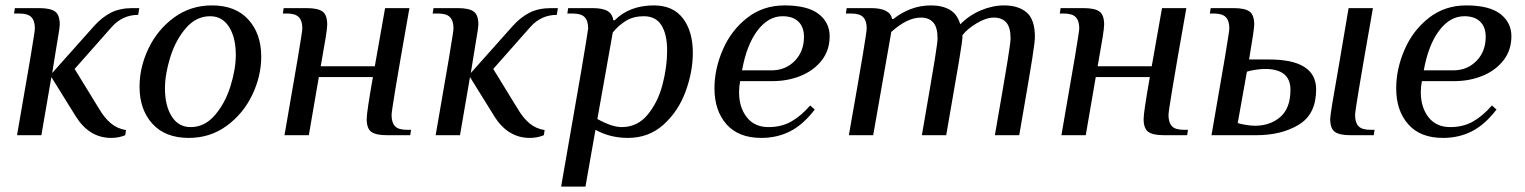

<svg xmlns="http://www.w3.org/2000/svg" viewBox="-20 -500 5638 710"><path d="M260 -70 170 -215 133 0H43Q109 -376 109 -395Q109 -423 96 -436.5Q83 -450 52 -450H32L35 -470H125Q166 -470 183.5 -457.5Q201 -445 201 -409Q201 -399 194.5 -362Q188 -325 185 -304L173 -230L329 -405Q358 -437 391 -453.5Q424 -470 470 -470H495L491 -445Q433 -445 393 -400L256 -245L345 -100Q366 -64 390 -44Q414 -24 446 -19L443 0Q419 10 391 10Q310 10 260 -70Z M496 -179Q496 -252 529.5 -321.5Q563 -391 624 -435.5Q685 -480 764 -480Q851 -480 898.5 -427.5Q946 -375 946 -291Q946 -218 912.5 -148.5Q879 -79 818 -34.5Q757 10 678 10Q591 10 543.5 -42.5Q496 -95 496 -179ZM852 -297Q852 -361 827 -400.5Q802 -440 757 -440Q705 -440 667 -395.5Q629 -351 609.5 -288Q590 -225 590 -173Q590 -109 615 -69.5Q640 -30 685 -30Q737 -30 775 -74.5Q813 -119 832.5 -182Q852 -245 852 -297Z M1098 -395Q1098 -423 1085 -436.5Q1072 -450 1041 -450H1026L1029 -470H1114Q1155 -470 1172.5 -457.5Q1190 -445 1190 -409Q1190 -397 1184.5 -362Q1179 -327 1166 -255H1366L1404 -470H1494Q1456 -255 1442 -170Q1428 -85 1428 -75Q1428 -47 1440.5 -33.5Q1453 -20 1485 -20H1500L1497 0H1412Q1370 0 1353 -12.5Q1336 -25 1336 -60Q1336 -85 1359 -215H1159L1122 0H1032Q1098 -376 1098 -395Z M1808 -70 1718 -215 1681 0H1591Q1657 -376 1657 -395Q1657 -423 1644 -436.5Q1631 -450 1600 -450H1580L1583 -470H1673Q1714 -470 1731.5 -457.5Q1749 -445 1749 -409Q1749 -399 1742.5 -362Q1736 -325 1733 -304L1721 -230L1877 -405Q1906 -437 1939 -453.5Q1972 -470 2018 -470H2043L2039 -445Q1981 -445 1941 -400L1804 -245L1893 -100Q1914 -64 1938 -44Q1962 -24 1994 -19L1991 0Q1967 10 1939 10Q1858 10 1808 -70Z M2130 -241Q2155 -390 2155 -395Q2155 -423 2142 -436.5Q2129 -450 2098 -450H2078L2081 -470H2171Q2209 -470 2227 -459Q2245 -448 2248 -425H2253Q2308 -480 2398 -480Q2469 -480 2505.5 -432Q2542 -384 2542 -305Q2542 -234 2515 -161Q2488 -88 2433.5 -39Q2379 10 2302 10Q2236 10 2182 -20L2145 190H2055ZM2447 -313Q2447 -373 2426 -406.5Q2405 -440 2361 -440Q2323 -440 2295.5 -423.5Q2268 -407 2246 -380L2189 -60Q2243 -30 2279 -30Q2337 -30 2375 -76Q2413 -122 2430 -187.5Q2447 -253 2447 -313Z M2622 -173Q2622 -245 2653 -316.5Q2684 -388 2743 -434Q2802 -480 2881 -480Q2966 -480 3007 -448.5Q3048 -417 3048 -366Q3048 -314 3018.5 -276.5Q2989 -239 2941 -219.5Q2893 -200 2837 -200H2717Q2713 -180 2713 -159Q2713 -103 2741.5 -66.5Q2770 -30 2822 -30Q2869 -30 2905 -50Q2941 -70 2976 -110L2993 -95Q2950 -39 2902 -14.5Q2854 10 2795 10Q2711 10 2666.5 -40.5Q2622 -91 2622 -173ZM2839 -240Q2888 -242 2920.5 -276.5Q2953 -311 2953 -364Q2953 -400 2932.5 -420Q2912 -440 2874 -440Q2821 -440 2781 -387Q2741 -334 2724 -240Z M3185 -395Q3185 -423 3172 -436.5Q3159 -450 3128 -450H3108L3111 -470H3201Q3271 -470 3279 -430H3284Q3311 -452 3346.5 -466Q3382 -480 3423 -480Q3464 -480 3492 -464Q3520 -448 3531 -410Q3563 -443 3606.5 -461.5Q3650 -480 3693 -480Q3746 -480 3776.5 -454Q3807 -428 3807 -363Q3807 -347 3797.5 -285.5Q3788 -224 3749 0H3659Q3697 -219 3707 -281.5Q3717 -344 3717 -358Q3717 -399 3701 -417Q3685 -435 3655 -435Q3627 -435 3592.5 -414.5Q3558 -394 3539 -370V-363Q3539 -350 3525.5 -269Q3512 -188 3479 0H3389Q3427 -219 3437 -281.5Q3447 -344 3447 -358Q3447 -399 3431 -417Q3415 -435 3385 -435Q3335 -435 3276 -382L3209 0H3119Q3157 -215 3171 -300Q3185 -385 3185 -395Z M3971 -395Q3971 -423 3958 -436.5Q3945 -450 3914 -450H3899L3902 -470H3987Q4028 -470 4045.5 -457.5Q4063 -445 4063 -409Q4063 -397 4057.5 -362Q4052 -327 4039 -255H4239L4277 -470H4367Q4329 -255 4315 -170Q4301 -85 4301 -75Q4301 -47 4313.5 -33.5Q4326 -20 4358 -20H4373L4370 0H4285Q4243 0 4226 -12.5Q4209 -25 4209 -60Q4209 -85 4232 -215H4032L3995 0H3905Q3971 -376 3971 -395Z M4526 -395Q4526 -423 4513 -436.5Q4500 -450 4469 -450H4454L4457 -470H4542Q4583 -470 4600.5 -457.5Q4618 -445 4618 -409Q4618 -392 4599 -280H4674Q4847 -280 4847 -169Q4847 -78 4783 -39Q4719 0 4625 0H4460Q4526 -376 4526 -395ZM4899 -60Q4899 -70 4906 -113Q4913 -156 4931 -258L4967 -470H5057Q5019 -255 5005 -170Q4991 -85 4991 -75Q4991 -47 5003.5 -33.5Q5016 -20 5048 -20H5063L5060 0H4975Q4933 0 4916 -12.5Q4899 -25 4899 -60ZM4752 -168Q4752 -245 4658 -245Q4643 -245 4623 -242Q4603 -239 4591 -235L4557 -45Q4569 -41 4588 -38Q4607 -35 4621 -35Q4677 -35 4714.5 -67.5Q4752 -100 4752 -168Z M5143 -173Q5143 -245 5174 -316.5Q5205 -388 5264 -434Q5323 -480 5402 -480Q5487 -480 5528 -448.5Q5569 -417 5569 -366Q5569 -314 5539.5 -276.5Q5510 -239 5462 -219.5Q5414 -200 5358 -200H5238Q5234 -180 5234 -159Q5234 -103 5262.5 -66.5Q5291 -30 5343 -30Q5390 -30 5426 -50Q5462 -70 5497 -110L5514 -95Q5471 -39 5423 -14.5Q5375 10 5316 10Q5232 10 5187.5 -40.5Q5143 -91 5143 -173ZM5360 -240Q5409 -242 5441.5 -276.5Q5474 -311 5474 -364Q5474 -400 5453.5 -420Q5433 -440 5395 -440Q5342 -440 5302 -387Q5262 -334 5245 -240Z"/></svg>

Font: Philosopher
Style: Italic
Weight: 400
Italic angle: -10°
Designer: Jovanny Lemonad
Foundry: Jovanny Lemonad
Version: Version 2.000